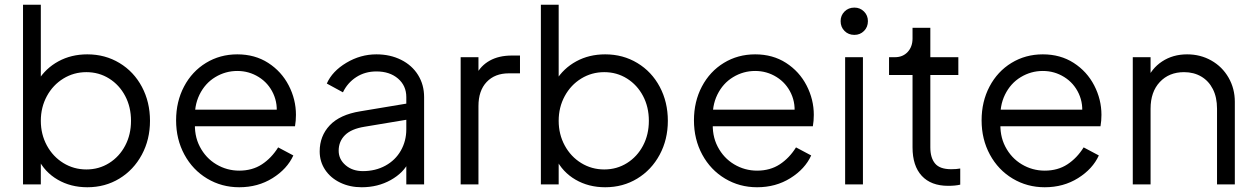

<svg xmlns="http://www.w3.org/2000/svg" viewBox="-20 -777 5289 809"><path d="M140 -109 152 -120V0H77V-757H152V-416L140 -437Q172 -489 226 -518.5Q280 -548 348 -548Q423 -548 483.5 -511.5Q544 -475 578 -411Q612 -347 612 -268Q612 -189 577.5 -125Q543 -61 483 -24.5Q423 12 348 12Q278 12 223 -20Q168 -52 140 -109ZM532 -268Q532 -326 507.5 -372.5Q483 -419 440 -446Q397 -473 344 -473Q291 -473 247 -446Q203 -419 177.5 -372Q152 -325 152 -268Q152 -211 177.5 -164Q203 -117 247 -90Q291 -63 344 -63Q397 -63 440 -90Q483 -117 507.5 -163.5Q532 -210 532 -268Z M722 -270Q722 -349 755.5 -412.5Q789 -476 848 -512Q907 -548 980 -548Q1054 -548 1110 -512Q1166 -476 1196.5 -417Q1227 -358 1227 -293Q1227 -268 1223 -245H770V-315H1180L1144 -285Q1152 -338 1131.5 -382.5Q1111 -427 1070 -452.5Q1029 -478 980 -478Q930 -478 887 -452Q844 -426 820.5 -378Q797 -330 802 -269Q797 -207 822 -159Q847 -111 891.5 -84.5Q936 -58 988 -58Q1043 -58 1083.5 -84.5Q1124 -111 1152 -156L1216 -122Q1190 -65 1128.5 -26.5Q1067 12 988 12Q914 12 853 -24.5Q792 -61 757 -125.5Q722 -190 722 -270Z M1327 -139Q1327 -204 1369.5 -249Q1412 -294 1498 -308L1708 -343V-275L1516 -243Q1460 -234 1433.5 -207.5Q1407 -181 1407 -142Q1407 -106 1436 -81Q1465 -56 1509 -56Q1562 -56 1604 -79Q1646 -102 1669 -142.5Q1692 -183 1692 -232V-368Q1692 -416 1657 -446Q1622 -476 1566 -476Q1518 -476 1481 -452Q1444 -428 1425 -388L1357 -425Q1380 -477 1439.5 -512.5Q1499 -548 1566 -548Q1624 -548 1670 -525Q1716 -502 1741.5 -461Q1767 -420 1767 -368V0H1692V-107L1703 -96Q1681 -49 1626.5 -18.5Q1572 12 1504 12Q1454 12 1413.5 -7.5Q1373 -27 1350 -61.5Q1327 -96 1327 -139Z M1921 -536H1996V-448L1986 -461Q2005 -500 2043.5 -521.5Q2082 -543 2137 -543H2171V-468H2124Q2065 -468 2030.5 -431.5Q1996 -395 1996 -330V0H1921Z M2322 -109 2334 -120V0H2259V-757H2334V-416L2322 -437Q2354 -489 2408 -518.5Q2462 -548 2530 -548Q2605 -548 2665.5 -511.5Q2726 -475 2760 -411Q2794 -347 2794 -268Q2794 -189 2759.5 -125Q2725 -61 2665 -24.5Q2605 12 2530 12Q2460 12 2405 -20Q2350 -52 2322 -109ZM2714 -268Q2714 -326 2689.5 -372.5Q2665 -419 2622 -446Q2579 -473 2526 -473Q2473 -473 2429 -446Q2385 -419 2359.5 -372Q2334 -325 2334 -268Q2334 -211 2359.5 -164Q2385 -117 2429 -90Q2473 -63 2526 -63Q2579 -63 2622 -90Q2665 -117 2689.5 -163.5Q2714 -210 2714 -268Z M2904 -270Q2904 -349 2937.5 -412.5Q2971 -476 3030 -512Q3089 -548 3162 -548Q3236 -548 3292 -512Q3348 -476 3378.5 -417Q3409 -358 3409 -293Q3409 -268 3405 -245H2952V-315H3362L3326 -285Q3334 -338 3313.5 -382.5Q3293 -427 3252 -452.5Q3211 -478 3162 -478Q3112 -478 3069 -452Q3026 -426 3002.5 -378Q2979 -330 2984 -269Q2979 -207 3004 -159Q3029 -111 3073.5 -84.5Q3118 -58 3170 -58Q3225 -58 3265.5 -84.5Q3306 -111 3334 -156L3398 -122Q3372 -65 3310.5 -26.5Q3249 12 3170 12Q3096 12 3035 -24.5Q2974 -61 2939 -125.5Q2904 -190 2904 -270Z M3541 -536H3616V0H3541ZM3522 -688Q3522 -712 3538.5 -728.5Q3555 -745 3580 -745Q3604 -745 3620.5 -728.5Q3637 -712 3637 -688Q3637 -663 3620.5 -646.5Q3604 -630 3580 -630Q3555 -630 3538.5 -646.5Q3522 -663 3522 -688Z M3825 -156V-461H3726V-536H3751Q3784 -536 3804.5 -558Q3825 -580 3825 -615V-660H3900V-536H4018V-461H3900V-156Q3900 -112 3920 -88Q3940 -64 3988 -64Q4010 -64 4026 -67V1Q4006 6 3975 6Q3903 6 3864 -36Q3825 -78 3825 -156Z M4116 -270Q4116 -349 4149.5 -412.5Q4183 -476 4242 -512Q4301 -548 4374 -548Q4448 -548 4504 -512Q4560 -476 4590.5 -417Q4621 -358 4621 -293Q4621 -268 4617 -245H4164V-315H4574L4538 -285Q4546 -338 4525.5 -382.5Q4505 -427 4464 -452.5Q4423 -478 4374 -478Q4324 -478 4281 -452Q4238 -426 4214.5 -378Q4191 -330 4196 -269Q4191 -207 4216 -159Q4241 -111 4285.5 -84.5Q4330 -58 4382 -58Q4437 -58 4477.5 -84.5Q4518 -111 4546 -156L4610 -122Q4584 -65 4522.5 -26.5Q4461 12 4382 12Q4308 12 4247 -24.5Q4186 -61 4151 -125.5Q4116 -190 4116 -270Z M4753 -536H4828V-432L4811 -436Q4831 -488 4876.5 -518Q4922 -548 4982 -548Q5038 -548 5084 -522Q5130 -496 5156.5 -450Q5183 -404 5183 -348V0H5108V-319Q5108 -367 5090.5 -401.5Q5073 -436 5041.5 -454.5Q5010 -473 4969 -473Q4906 -473 4867 -431.5Q4828 -390 4828 -319V0H4753Z"/></svg>

Font: Trafiko Sans Variable
Style: Regular
Weight: 400
Designer: Gumpita Rahayu / Trafiko
Foundry: Tokotype / Trafiko
Version: Version 0.001;FEAKit 1.0